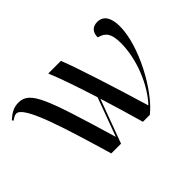

<svg xmlns="http://www.w3.org/2000/svg" viewBox="-102 -782 1018 1018"><g transform="rotate(-45 406.5 -273.0)"><path d="M249 0H322L413 -246C441 -156 468 -65 486 0H538C641 -82 758 -300 758 -444C758 -496 743 -546 689 -546C656 -546 633 -527 633 -486C679 -474 699 -449 699 -378C699 -254 640 -117 568 -41C506 -247 444 -442 407 -536H312C337 -479 373 -372 408 -262L328 -45C208 -448 178 -539 91 -539C51 -539 26 -520 0 -497L6 -489C18 -499 32 -506 42 -506C99 -506 170 -267 249 0Z"/></g></svg>

Font: Noto Serif Display
Style: Regular
Weight: 400
Designer: Monotype Design Team
Foundry: Monotype Imaging Inc.
Version: Version 2.009